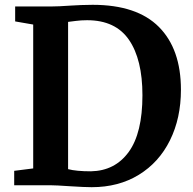

<svg xmlns="http://www.w3.org/2000/svg" viewBox="-20 -770 801 798"><path d="M118 -668 43 -681V-743H189Q222 -743 278 -747Q291 -748 317.5 -749Q344 -750 365 -750Q549 -750 640.5 -658Q732 -566 732 -397Q732 -279 686.5 -187Q641 -95 557 -43.5Q473 8 361 8Q332 8 270 4Q212 0 191 0H39V-60L118 -70ZM358 -58Q458 -60 515 -138.5Q572 -217 572 -374Q572 -523 516 -604.5Q460 -686 342 -686Q317 -686 294.5 -683Q272 -680 263 -679V-67Q297 -58 358 -58Z"/></svg>

Font: Koeln Type Serif
Style: Bold
Weight: 700
Designer: Eben Sorkin
Foundry: Eben Sorkin
Version: Version 2.002